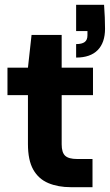

<svg xmlns="http://www.w3.org/2000/svg" viewBox="-20 -777 456 797"><path d="M274 0Q221 0 180.5 -17Q140 -34 118 -73Q96 -112 96 -179V-382H11V-496H96L111 -632H236V-496H366V-382H236V-178Q236 -144 250.5 -130.5Q265 -117 300 -117H364V0ZM296 -538V-594Q320 -594 331.5 -602.5Q343 -611 343 -630V-648H296V-757H412Q414 -728 415 -705Q416 -682 416 -658Q416 -600 385.5 -569Q355 -538 296 -538Z"/></svg>

Font: DM Sans 36pt ExtraBold
Style: Regular
Weight: 800
Designer: Colophon Foundry, Jonny Pinhorn
Foundry: Colophon Foundry
Version: Version 4.004;gftools[0.9.30]